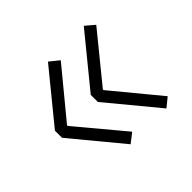

<svg xmlns="http://www.w3.org/2000/svg" viewBox="-93 -504 542 542"><g transform="rotate(-45 178.5 -233.0)"><path d="M62 -232.9V-230L179.2 -89.8L150.9 -67.9L26.9 -217.8V-246.1L150.9 -397.9L179.2 -375ZM205.1 -232.9V-230L320.8 -89.8L293.9 -67.9L169.9 -217.8V-246.1L293.9 -397.9L320.8 -375Z"/></g></svg>

Font: RawengulkPcs
Style: Regular
Weight: 400
Version: Version 0.92